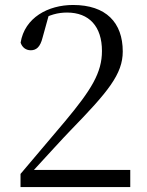

<svg xmlns="http://www.w3.org/2000/svg" viewBox="-20 -763 598 783"><path d="M63.7 0H511.2V-70.1H112.8V-85.3L104 -54.4C170.6 -126.7 237.5 -200.4 268.2 -231.9C420.2 -388.2 480.6 -460.7 480.6 -552.9C480.6 -671.1 412.3 -742.7 278 -742.7C175.8 -742.7 80.4 -690.7 64.1 -589.1C70.4 -569.4 85.9 -558 105.4 -558C127.7 -558 144.1 -570.8 153.6 -609.6L180.9 -708.1L139.6 -677.4C181.4 -703.3 216.9 -711.8 253.6 -711.8C343.3 -711.8 395.8 -655.4 395.8 -555C395.8 -466.5 352.3 -396.6 245.7 -268.8C196.7 -211.3 130.4 -132.5 63.7 -53.7Z"/></svg>

Font: Source Han Serif TW VF
Style: Regular
Weight: 250
Designer: Ryoko NISHIZUKA 西塚涼子 (kana & ideographs); Frank Grießhammer (Latin, Greek & Cyrillic); Wenlong ZHANG 张文龙 (bopomofo); San
Foundry: Adobe
Version: Version 2.002;hotconv 1.1.0;makeotfexe 2.6.0